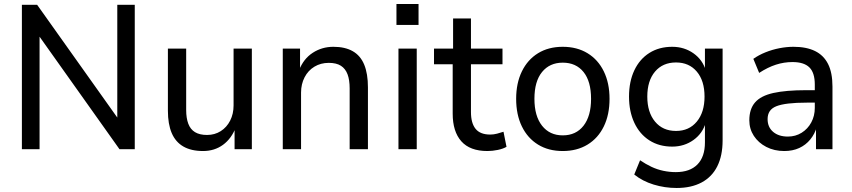

<svg xmlns="http://www.w3.org/2000/svg" viewBox="-20 -743 4240 956"><path d="M89 0V-719H165L578 -138H564V-719H651V0H575L163 -580H177V0Z M991 9Q932 9 893 -13.5Q854 -36 835 -80.5Q816 -125 816 -192V-501H907V-195Q907 -155 917.5 -127Q928 -99 951 -85Q974 -71 1011 -71Q1049 -71 1079 -90Q1109 -109 1126 -142.5Q1143 -176 1143 -218V-501H1234V0H1148V-111H1155Q1133 -53 1090.5 -22Q1048 9 991 9Z M1388 0V-501H1474V-393H1469Q1491 -450 1537 -480Q1583 -510 1640 -510Q1698 -510 1736.5 -488Q1775 -466 1793.5 -421Q1812 -376 1812 -308V0H1721V-303Q1721 -345 1710.5 -373Q1700 -401 1677.5 -415.5Q1655 -430 1617 -430Q1577 -430 1545.5 -411Q1514 -392 1496.5 -358Q1479 -324 1479 -282V0Z M1954 -619V-723H2064V-619ZM1964 0V-501H2055V0Z M2407 9Q2320 9 2277 -39.5Q2234 -88 2234 -177V-423H2141V-501H2236V-651H2325V-501H2482V-423H2325V-185Q2325 -130 2348 -101.5Q2371 -73 2421 -73Q2438 -73 2455 -77.5Q2472 -82 2487 -87L2502 -12Q2485 -2 2458.5 3.5Q2432 9 2407 9Z M2782 9Q2711 9 2659 -23Q2607 -55 2578.5 -113.5Q2550 -172 2550 -251Q2550 -329 2578.5 -387.5Q2607 -446 2659 -478Q2711 -510 2782 -510Q2853 -510 2905.5 -478Q2958 -446 2986.5 -387.5Q3015 -329 3015 -251Q3015 -172 2986.5 -113.5Q2958 -55 2905.5 -23Q2853 9 2782 9ZM2782 -69Q2848 -69 2885.5 -117Q2923 -165 2923 -251Q2923 -338 2885.5 -384.5Q2848 -431 2782 -431Q2717 -431 2679 -384.5Q2641 -338 2641 -251Q2641 -165 2679 -117Q2717 -69 2782 -69Z M3349 193Q3290 193 3234.5 176Q3179 159 3138 126L3167 55Q3195 74 3223.5 87.5Q3252 101 3283 107.5Q3314 114 3345 114Q3415 114 3452.5 76Q3490 38 3490 -34V-133H3494Q3479 -79 3433 -46Q3387 -13 3327 -13Q3262 -13 3213.5 -44Q3165 -75 3138.5 -131.5Q3112 -188 3112 -262Q3112 -337 3138.5 -393Q3165 -449 3213.5 -479.5Q3262 -510 3327 -510Q3387 -510 3433 -477.5Q3479 -445 3495 -390H3490V-501H3578V-44Q3578 32 3551.5 85Q3525 138 3473.5 165.5Q3422 193 3349 193ZM3346 -91Q3411 -91 3449.5 -137.5Q3488 -184 3488 -262Q3488 -341 3449.5 -386.5Q3411 -432 3346 -432Q3280 -432 3241.5 -386.5Q3203 -341 3203 -262Q3203 -184 3241.5 -137.5Q3280 -91 3346 -91Z M3885 9Q3835 9 3795.5 -11.5Q3756 -32 3733.5 -66.5Q3711 -101 3711 -144Q3711 -200 3739.5 -233Q3768 -266 3830.5 -280Q3893 -294 3995 -294H4051V-232H3998Q3944 -232 3906 -227.5Q3868 -223 3845.5 -214Q3823 -205 3812.5 -189Q3802 -173 3802 -150Q3802 -110 3829.5 -86.5Q3857 -63 3903 -63Q3941 -63 3971.5 -82Q4002 -101 4019.5 -133.5Q4037 -166 4037 -206V-322Q4037 -381 4010 -407.5Q3983 -434 3926 -434Q3884 -434 3843.5 -421Q3803 -408 3760 -380L3731 -450Q3758 -469 3791.5 -482.5Q3825 -496 3861 -503Q3897 -510 3931 -510Q3995 -510 4038 -489Q4081 -468 4103 -424.5Q4125 -381 4125 -312V0H4043V-111H4047Q4037 -76 4014.5 -48.5Q3992 -21 3959.5 -6Q3927 9 3885 9Z"/></svg>

Font: Nunitoga
Style: Medium
Weight: 500
Designer: Vernon Adams
Foundry: Vernon Adams
Version: Version 1.0